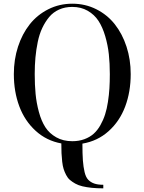

<svg xmlns="http://www.w3.org/2000/svg" viewBox="-20 -780 790 1050"><path d="M544.9 230.5V250Q509.8 250 481.4 247.1Q453.1 244.1 430.7 238.8Q408.2 233.4 391.4 223.9Q374.5 214.4 362.3 203.9Q350.1 193.4 341.6 176.8Q333 160.2 327.9 144Q322.8 127.9 320.1 104Q317.4 80.1 316.4 57.9Q315.4 35.6 315.4 4.4Q234.4 -10.3 174.8 -64.7Q115.2 -119.1 85.4 -199Q55.7 -278.8 55.7 -375Q55.7 -454.6 78.6 -524.9Q101.6 -595.2 142.8 -647.2Q184.1 -699.2 244.4 -729.5Q304.7 -759.8 375.5 -759.8Q446.3 -759.8 506.6 -729.5Q566.9 -699.2 607.9 -647.2Q648.9 -595.2 671.9 -524.9Q694.8 -454.6 694.8 -375Q694.8 -277.8 664.6 -197.3Q634.3 -116.7 573.7 -62.5Q513.2 -8.3 430.7 5.4Q430.7 62 433.3 97.7Q436 133.3 442.6 161.1Q449.2 189 462.4 202.9Q475.6 216.8 495.1 223.6Q514.6 230.5 544.9 230.5ZM375.5 -742.2Q335.4 -742.2 303.2 -727.8Q271 -713.4 249 -687Q227.1 -660.6 211.2 -627Q195.3 -593.3 186.5 -550.8Q177.7 -508.3 173.8 -465.6Q169.9 -422.9 169.9 -375Q169.9 -315.4 174.6 -266.6Q179.2 -217.8 192.6 -168Q206.1 -118.2 228 -84.2Q250 -50.3 287.6 -29.1Q325.2 -7.8 375.5 -7.8Q411.6 -7.8 441.4 -18.8Q471.2 -29.8 492.2 -48.6Q513.2 -67.4 529.1 -95.5Q544.9 -123.5 554.7 -154.1Q564.5 -184.6 570.3 -222.9Q576.2 -261.2 578.4 -297.1Q580.6 -333 580.6 -375Q580.6 -433.1 575.2 -483.2Q569.8 -533.2 555.4 -582.3Q541 -631.3 518.6 -665.8Q496.1 -700.2 459.5 -721.2Q422.9 -742.2 375.5 -742.2Z"/></svg>

Font: Bodoni* 11pt
Style: Regular
Weight: 400
Version: Version 2.3